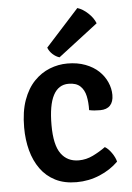

<svg xmlns="http://www.w3.org/2000/svg" viewBox="-54 -788 580 842"><g transform="rotate(-5 236.0 -367.0)"><path d="M331 -296.5Q332 -330.5 326 -358.5Q320 -386.5 302.2 -403Q284.5 -419.5 251 -419.5Q206.5 -419.5 183.8 -376.5Q161 -333.5 161 -245Q161 -158 188.8 -119.5Q216.5 -81 267 -81Q300 -81 330 -95.8Q360 -110.5 385.5 -129Q400.5 -120.5 414.8 -100Q429 -79.5 433.5 -61Q399.5 -27 351.2 -6.8Q303 13.5 249 13.5Q195 13.5 155.8 -6.5Q116.5 -26.5 91 -62Q65.5 -97.5 53 -144.2Q40.5 -191 40.5 -245Q40.5 -315.5 58.5 -365.5Q76.5 -415.5 107 -447Q137.5 -478.5 175.5 -493.5Q213.5 -508.5 253.5 -508.5Q298 -508.5 332.8 -495.2Q367.5 -482 390.8 -460Q414 -438 426.2 -410.2Q438.5 -382.5 438.5 -354Q438.5 -324 423.5 -308Q408.5 -292 379.5 -292Q365 -292 354 -293Q343 -294 331 -296.5ZM318.5 -747Q342.5 -739.5 365.2 -718.2Q388 -697 397 -673L222 -538.5Q206.5 -543 192.2 -556Q178 -569 172 -585.5Z"/></g></svg>

Font: Signika Medium
Style: Regular
Weight: 500
Designer: Anna Giedry
Foundry: Anna Giedry
Version: Version 2.000